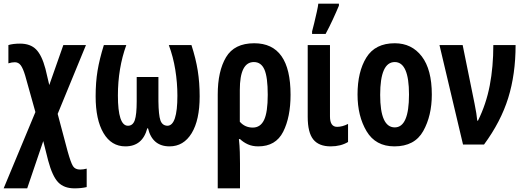

<svg xmlns="http://www.w3.org/2000/svg" viewBox="-32 -792 2874 1052"><path d="M14 -545V-445Q33 -451 49 -451Q69 -451 81.5 -434.5Q94 -418 106 -378L162 -178L-12 240H117L205 -19L232 88Q255 174 287 207Q319 240 376 240Q414 240 443 233V132Q424 137 407 137Q380 137 368 118.5Q356 100 338 35L284 -168L439 -545H315L238 -326L217 -415Q197 -490 165.5 -521.5Q134 -553 78 -553Q39 -553 14 -545Z M893 -545Q917 -481 928.5 -409.5Q940 -338 940 -268Q940 -103 885 -103Q857 -104 847 -132.5Q837 -161 836 -237V-370H717V-237Q717 -164 706.5 -133.5Q696 -103 669 -103Q614 -103 614 -269Q614 -418 660 -545H537Q513 -468 502.5 -404.5Q492 -341 492 -264Q492 -136 535 -63Q578 10 655 10Q749 10 775 -89H779Q803 10 897 10Q974 10 1018 -62Q1062 -134 1062 -264Q1062 -339 1051.5 -405Q1041 -471 1017 -545Z M1435 -273Q1435 -177 1415 -135Q1395 -93 1353 -93Q1310 -93 1282 -125V-299Q1282 -452 1359 -452Q1399 -452 1417 -410.5Q1435 -369 1435 -273ZM1361 -555Q1252 -555 1206.5 -478.5Q1161 -402 1161 -274V240H1283V103Q1283 75 1282 41Q1281 7 1277 -30H1283Q1302 -12 1326.5 -1Q1351 10 1383 10Q1479 10 1519.5 -70Q1560 -150 1560 -273Q1560 -555 1361 -555Z M1752 -606Q1772 -643 1791 -684Q1810 -725 1825 -761V-772H1712Q1711 -759 1704 -727.5Q1697 -696 1689.5 -665Q1682 -634 1678 -620V-606ZM1654 -545V-152Q1654 -66 1684.5 -28Q1715 10 1780 10Q1835 10 1875 -14V-113Q1844 -97 1815 -97Q1776 -97 1776 -154V-545Z M2131 -555Q2024 -555 1975.5 -477Q1927 -399 1927 -274Q1927 -156 1976.5 -73Q2026 10 2129 10Q2240 10 2287 -74Q2334 -158 2334 -274Q2334 -411 2279 -483Q2224 -555 2131 -555ZM2131 -452Q2209 -452 2209 -274Q2209 -94 2131 -94Q2051 -94 2051 -272Q2051 -452 2131 -452Z M2505 0H2620Q2712 -125 2752.5 -255Q2793 -385 2793 -545H2671Q2671 -426 2651.5 -324Q2632 -222 2587 -131H2583Q2580 -166 2568 -225L2503 -545H2376Z"/></svg>

Font: Noto Sans UI Condensed
Style: Bold
Weight: 700
Width: 3
Designer: Monotype Design Team
Foundry: Monotype Imaging Inc.
Version: 1.001